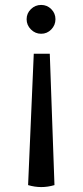

<svg xmlns="http://www.w3.org/2000/svg" viewBox="-20 -542 335 779"><path d="M147 -522Q171 -522 188 -505Q205 -488 205 -464Q205 -440 188 -422.5Q171 -405 147 -405Q123 -405 105.5 -422.5Q88 -440 88 -464Q88 -488 105.5 -505Q123 -522 147 -522ZM94 209Q121 217 147.5 217Q174 217 201 209L182 -324H117Z"/></svg>

Font: Arima Thin Medium
Style: Regular
Weight: 500
Version: Version 1.100